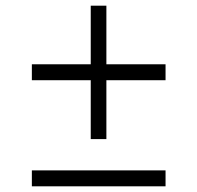

<svg xmlns="http://www.w3.org/2000/svg" viewBox="-20 -702 694 675"><path d="M354 -476H562V-420H354V-213H299V-420H92V-476H299V-682H354ZM562 -103V-47H92V-103Z"/></svg>

Font: SUITE Light
Style: Regular
Weight: 300
Designer: Sun
Foundry: Sun
Version: Version 2.040